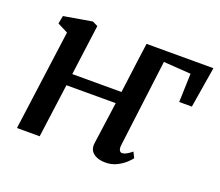

<svg xmlns="http://www.w3.org/2000/svg" viewBox="-100 -709 989 862"><g transform="rotate(20 394.0 -278.0)"><path d="M436 -312.5Q438 -326.5 441.2 -351Q444.5 -375.5 448.2 -405Q452 -434.5 455.8 -463.8Q459.5 -493 463 -517Q466.5 -541 468 -554H787.5L755.5 -359H695L699.5 -495.5L569 -504.5L517 -91Q514.5 -72.5 519 -64Q523.5 -55.5 531.5 -55.5Q540.5 -55.5 551 -60.8Q561.5 -66 578 -79.5L591.5 -52.5Q587 -45.5 571 -30.2Q555 -15 530.5 -2.5Q506 10 475 10Q439 10 417.8 -7.2Q396.5 -24.5 401.5 -57.5L429 -256.5H193.5L159 0H50.5L115 -479.5L65 -505L72.5 -543L207.5 -566L233 -553.5L201 -312.5Z"/></g></svg>

Font: Merriweather 20pt Medium
Style: Italic
Weight: 500
Italic angle: -7.8°
Version: Version 2.101